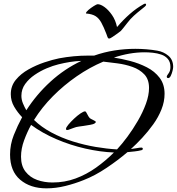

<svg xmlns="http://www.w3.org/2000/svg" viewBox="-20 -990 967 1050"><path d="M234 40Q146 40 90.5 -7Q35 -54 35 -145Q35 -200 55.5 -251.5Q76 -303 101 -349Q76 -375 57.5 -406.5Q39 -438 39 -475Q39 -520 66.5 -553.5Q94 -587 136 -610.5Q178 -634 223 -649Q268 -664 303 -671Q383 -686 463 -686H495Q549 -705 606 -714Q663 -723 720 -723Q750 -723 780.5 -720.5Q811 -718 840 -713Q875 -707 901 -685Q927 -663 927 -624Q927 -617 923.5 -602.5Q920 -588 914 -575.5Q908 -563 900 -563Q892 -563 892 -571Q892 -576 902 -589Q912 -602 912 -624Q912 -651 898 -667.5Q884 -684 862 -691.5Q840 -699 816 -701.5Q792 -704 772 -704Q729 -704 686.5 -696.5Q644 -689 603 -675Q644 -669 692 -656.5Q740 -644 783 -622Q826 -600 853 -564.5Q880 -529 880 -477Q880 -434 863 -391.5Q846 -349 818 -310Q790 -271 758 -236.5Q726 -202 696 -175Q707 -176 726 -179.5Q745 -183 752 -183Q761 -183 761 -176Q761 -171 755 -169Q736 -164 716.5 -162Q697 -160 677 -158Q627 -115 563 -72Q499 -29 437 -5Q390 14 337.5 27Q285 40 234 40ZM124 -387Q179 -473 255.5 -543Q332 -613 425 -657Q394 -656 362.5 -651Q331 -646 299 -638Q270 -631 235.5 -616.5Q201 -602 169.5 -580.5Q138 -559 117.5 -530.5Q97 -502 97 -466Q97 -445 105.5 -424.5Q114 -404 124 -387ZM620 -173Q647 -202 677 -242.5Q707 -283 734 -329.5Q761 -376 778 -422.5Q795 -469 795 -509Q795 -556 769.5 -583Q744 -610 704.5 -624Q665 -638 622 -643.5Q579 -649 545 -653Q471 -622 400 -573Q329 -524 269 -463.5Q209 -403 166 -334Q206 -295 261 -265.5Q316 -236 378.5 -216.5Q441 -197 503 -186.5Q565 -176 620 -173ZM347 -279Q341 -279 341 -285Q341 -293 354 -308.5Q367 -324 385 -341Q403 -358 420 -369.5Q437 -381 445 -381Q449 -381 452 -375Q457 -367 460.5 -359.5Q464 -352 471 -344Q476 -340 490 -333.5Q504 -327 504 -323Q504 -320 501 -318Q498 -316 496 -314Q492 -311 474 -307.5Q456 -304 437.5 -301.5Q419 -299 412 -298Q396 -296 382.5 -290.5Q369 -285 354 -280Q352 -279 347 -279ZM267 8Q334 8 393.5 -14Q453 -36 505.5 -73.5Q558 -111 603 -156Q528 -159 446.5 -177.5Q365 -196 288 -229Q211 -262 150 -307Q129 -269 112 -223Q95 -177 95 -133Q95 -83 119.5 -51.5Q144 -20 183 -6Q222 8 267 8ZM577 -779Q571 -779 567.5 -788.5Q564 -798 562 -804Q547 -843 534 -866.5Q521 -890 503 -901.5Q485 -913 453 -916Q450 -916 450 -917Q450 -924 463.5 -935.5Q477 -947 493 -957Q509 -967 514 -967Q530 -967 551.5 -951.5Q573 -936 592.5 -908Q612 -880 620 -842Q653 -881 690 -913.5Q727 -946 767 -968Q771 -970 774 -970Q779 -970 779 -965Q779 -961 776 -958Q773 -955 771 -953Q751 -937 731.5 -921Q712 -905 693 -885Q688 -880 676.5 -865Q665 -850 654.5 -837Q644 -824 641 -821Q638 -818 624 -808Q610 -798 596 -788.5Q582 -779 577 -779Z"/></svg>

Font: My Soul
Style: Regular
Weight: 400
Designer: Robert E. Leuschke
Foundry: Robert E. Leuschke
Version: Version 1.010; ttfautohint (v1.8.4.7-5d5b)